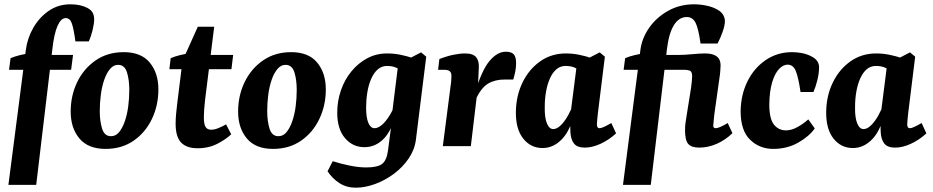

<svg xmlns="http://www.w3.org/2000/svg" viewBox="-20 -678 4332 891"><path d="M19 180 100 -447Q107 -501 134.5 -549Q162 -597 206 -627.5Q250 -658 307 -658Q332 -658 351.5 -653.5Q371 -649 386 -641Q403 -632 410 -619Q417 -606 417 -588Q417 -569 410 -539.5Q403 -510 392 -486H330Q322 -544 313.5 -569Q305 -594 285 -594Q263 -594 247 -558Q231 -522 223 -450L148 180ZM22 -354 29 -408Q47 -416 74 -422.5Q101 -429 129 -432L173 -423H319L310 -354Z M470 13Q389 13 348.5 -35.5Q308 -84 308 -160Q308 -234 338 -296.5Q368 -359 423.5 -397.5Q479 -436 554 -436Q635 -436 675 -387.5Q715 -339 715 -263Q715 -189 685 -126Q655 -63 600 -25Q545 13 470 13ZM493 -46Q516 -45 532 -64Q548 -83 559 -114.5Q570 -146 575 -184Q580 -222 580 -261Q580 -307 569.5 -341.5Q559 -376 530 -377Q508 -378 491.5 -359Q475 -340 464 -308.5Q453 -277 448 -239Q443 -201 443 -162Q443 -117 453.5 -82Q464 -47 493 -46Z M897 10Q846 10 820.5 -16.5Q795 -43 795 -104Q795 -127 797.5 -152Q800 -177 802 -194L827 -396L898 -554H974L932 -217Q929 -193 927.5 -171Q926 -149 926 -133Q926 -102 934 -89Q942 -76 960 -76Q975 -76 993.5 -83.5Q1012 -91 1029 -101L1053 -55Q1031 -33 990 -11.5Q949 10 897 10ZM766 -357 772 -408Q790 -416 816.5 -422.5Q843 -429 871 -432L915 -423H1062L1054 -357Z M1247 13Q1166 13 1125.5 -35.5Q1085 -84 1085 -160Q1085 -234 1115 -296.5Q1145 -359 1200.5 -397.5Q1256 -436 1331 -436Q1412 -436 1452 -387.5Q1492 -339 1492 -263Q1492 -189 1462 -126Q1432 -63 1377 -25Q1322 13 1247 13ZM1270 -46Q1293 -45 1309 -64Q1325 -83 1336 -114.5Q1347 -146 1352 -184Q1357 -222 1357 -261Q1357 -307 1346.5 -341.5Q1336 -376 1307 -377Q1285 -378 1268.5 -359Q1252 -340 1241 -308.5Q1230 -277 1225 -239Q1220 -201 1220 -162Q1220 -117 1230.5 -82Q1241 -47 1270 -46Z M1631 193Q1588 193 1555.5 172Q1523 151 1500 117L1524 70Q1561 82 1603 90.5Q1645 99 1679 99Q1732 99 1753.5 82.5Q1775 66 1781 17L1797 -106L1798 -139L1828 -380L1934 -435L1958 -415L1910 -29Q1904 17 1876.5 57.5Q1849 98 1808 128.5Q1767 159 1720.5 176Q1674 193 1631 193ZM1671 5Q1617 5 1581 -37Q1545 -79 1545 -155Q1545 -209 1562 -258.5Q1579 -308 1610.5 -346.5Q1642 -385 1684 -407.5Q1726 -430 1777 -430Q1809 -430 1840 -423.5Q1871 -417 1894 -409L1858 -340Q1839 -354 1820.5 -363Q1802 -372 1776 -372Q1751 -372 1732.5 -355.5Q1714 -339 1702 -311Q1690 -283 1684.5 -248.5Q1679 -214 1679 -178Q1679 -132 1689.5 -107.5Q1700 -83 1718 -83Q1737 -83 1759 -104.5Q1781 -126 1803 -169L1818 -162Q1803 -80 1764 -37.5Q1725 5 1671 5Z M2035 0 2070 -271Q2072 -282 2073.5 -297.5Q2075 -313 2075 -325Q2075 -341 2067 -347.5Q2059 -354 2043 -354H2013L2019 -404Q2055 -418 2085 -424Q2115 -430 2138 -430Q2176 -430 2190 -412Q2204 -394 2202 -364L2198 -277L2165 0ZM2184 -247Q2216 -353 2252 -395.5Q2288 -438 2327 -438Q2353 -438 2364 -426Q2375 -414 2375 -386Q2375 -364 2371 -345Q2367 -326 2362 -309H2322Q2277 -309 2245 -290Q2213 -271 2186 -214Z M2498 9Q2443 9 2408 -35Q2373 -79 2374 -159Q2375 -234 2405 -295.5Q2435 -357 2487 -393.5Q2539 -430 2606 -430Q2638 -430 2669 -423.5Q2700 -417 2723 -409L2687 -340Q2668 -354 2649.5 -363Q2631 -372 2605 -372Q2580 -372 2562 -356.5Q2544 -341 2532 -314Q2520 -287 2514 -253Q2508 -219 2508 -182Q2507 -132 2518 -105.5Q2529 -79 2547 -79Q2560 -79 2573.5 -89Q2587 -99 2602 -120Q2617 -141 2631 -172L2646 -165Q2631 -79 2590.5 -35Q2550 9 2498 9ZM2694 7Q2659 7 2644 -11.5Q2629 -30 2627 -65Q2626 -78 2626 -100Q2626 -122 2626 -137L2657 -380L2763 -435L2787 -415L2754 -148Q2753 -136 2751.5 -122.5Q2750 -109 2750 -101Q2750 -83 2762 -83Q2769 -83 2781.5 -88.5Q2794 -94 2817 -107L2839 -59Q2805 -28 2766.5 -10.5Q2728 7 2694 7Z M2871 180 2952 -447Q2959 -501 2992.5 -549Q3026 -597 3080 -627.5Q3134 -658 3201 -658Q3229 -658 3258 -652Q3287 -646 3308 -634Q3327 -624 3335.5 -609.5Q3344 -595 3344 -580Q3344 -561 3334 -532Q3324 -503 3310 -476H3231Q3221 -547 3207.5 -573Q3194 -599 3167 -599Q3131 -599 3107.5 -561.5Q3084 -524 3075 -450L3000 180ZM2874 -354 2881 -408Q2899 -416 2926 -422.5Q2953 -429 2981 -432L3025 -423H3138L3130 -354ZM3225 7Q3188 7 3173.5 -10.5Q3159 -28 3159 -73Q3159 -95 3161.5 -109.5Q3164 -124 3168 -152L3187 -271Q3189 -285 3190.5 -301.5Q3192 -318 3192 -324Q3192 -347 3180 -350.5Q3168 -354 3160 -354H3120L3128 -423Q3155 -423 3192 -426.5Q3229 -430 3252 -430Q3324 -430 3324 -375Q3324 -367 3322.5 -348Q3321 -329 3319 -318L3295 -148Q3294 -138 3292 -118.5Q3290 -99 3290 -95Q3290 -83 3301 -83Q3309 -83 3323 -89Q3337 -95 3357 -107L3379 -60Q3346 -28 3306 -10.5Q3266 7 3225 7Z M3568 13Q3505 13 3461 -29.5Q3417 -72 3417 -162Q3418 -238 3448.5 -300Q3479 -362 3533 -399Q3587 -436 3656 -436Q3681 -436 3704.5 -431Q3728 -426 3748 -415Q3765 -406 3773 -393.5Q3781 -381 3781 -366Q3781 -338 3773 -306Q3765 -274 3755 -251H3695Q3685 -319 3673 -348.5Q3661 -378 3635 -378Q3614 -378 3594.5 -357Q3575 -336 3563 -295Q3551 -254 3550 -194Q3550 -127 3571.5 -100Q3593 -73 3627 -73Q3654 -73 3682 -89Q3710 -105 3731 -124L3761 -82Q3735 -45 3684 -16Q3633 13 3568 13Z M3938 9Q3883 9 3848 -35Q3813 -79 3814 -159Q3815 -234 3845 -295.5Q3875 -357 3927 -393.5Q3979 -430 4046 -430Q4078 -430 4109 -423.5Q4140 -417 4163 -409L4127 -340Q4108 -354 4089.5 -363Q4071 -372 4045 -372Q4020 -372 4002 -356.5Q3984 -341 3972 -314Q3960 -287 3954 -253Q3948 -219 3948 -182Q3947 -132 3958 -105.5Q3969 -79 3987 -79Q4000 -79 4013.5 -89Q4027 -99 4042 -120Q4057 -141 4071 -172L4086 -165Q4071 -79 4030.5 -35Q3990 9 3938 9ZM4134 7Q4099 7 4084 -11.5Q4069 -30 4067 -65Q4066 -78 4066 -100Q4066 -122 4066 -137L4097 -380L4203 -435L4227 -415L4194 -148Q4193 -136 4191.5 -122.5Q4190 -109 4190 -101Q4190 -83 4202 -83Q4209 -83 4221.5 -88.5Q4234 -94 4257 -107L4279 -59Q4245 -28 4206.5 -10.5Q4168 7 4134 7Z"/></svg>

Font: Rasa
Style: Bold Italic
Weight: 700
Italic angle: -7.10001°
Designer: Anna Giedrys (Yrsa+Rasa design), David Brezina (Yrsa art-direction, Rasa art-direction, design)
Foundry: Rosetta Type Foundry
Version: Version 2.004